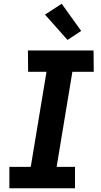

<svg xmlns="http://www.w3.org/2000/svg" viewBox="-20 -1004 540 1024"><path d="M30 0V-114H144L228 -621H130L129 -735H479L480 -621H366L282 -114H380V0ZM340 -791 220 -926 309 -984 413 -839Z"/></svg>

Font: Iosevka Term Curly Hv Obl
Style: Regular
Weight: 900
Italic angle: -9°
Designer: Belleve Invis
Foundry: Belleve Invis
Version: Version 32.3.0